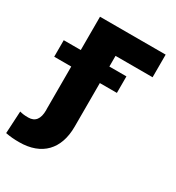

<svg xmlns="http://www.w3.org/2000/svg" viewBox="-244 -654 894 977"><g transform="rotate(30 203.5 -165.5)"><path d="M-55.4 75.3Q-49 77.1 -43.7 78.1Q-38.4 79.2 -32.7 79.9Q-27 80.6 -20.2 81Q-13.5 81.3 -5 81.3Q55.4 81.3 55.4 3.2V0H55V-252.8H-45.1V-349.8H55V-545.5H440.7V-412.6H223V-349.8H323.2V-252.8H223V3.2Q223 52.9 209.5 91.8Q196 130.7 169.9 157.7Q143.8 184.7 105.3 198.9Q66.8 213.1 16.7 213.1Q-4.3 213.1 -22.5 211.6Q-40.8 210.2 -62.5 206Z"/></g></svg>

Font: Inter P Extra Bold
Style: Regular
Weight: 800
Designer: Rasmus Andersson
Foundry: rsms
Version: Version 3.018;git-588b23468